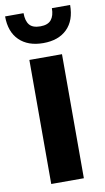

<svg xmlns="http://www.w3.org/2000/svg" viewBox="-106 -837 483 881"><g transform="rotate(-10 135.5 -397.0)"><path d="M59 0V-578H211V0ZM136 -643Q65 -643 24.5 -682.5Q-16 -722 -16 -794H70Q70 -758 85 -739.5Q100 -721 136 -721Q171 -721 186.5 -740Q202 -759 202 -794H287Q287 -722 247 -682.5Q207 -643 136 -643Z"/></g></svg>

Font: Oswald SemiBold
Style: Regular
Weight: 600
Designer: Vernon Adams
Foundry: Vernon Adams
Version: Version 4.103;gftools[0.9.33.dev8+g029e19f]